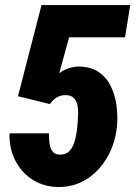

<svg xmlns="http://www.w3.org/2000/svg" viewBox="-20 -731 536 761"><path d="M178.2 -318.4 51.3 -349.6 144.5 -710.9H496.1L475.6 -583H253.9L214.8 -440.9Q231 -453.1 250.5 -459.7Q270 -466.3 289.6 -467.3Q338.4 -467.3 370.1 -446Q401.9 -424.8 418.9 -389.9Q436 -355 441.7 -313.5Q447.3 -272 443.8 -232.4Q439.9 -185.1 421.6 -140.9Q403.3 -96.7 372.3 -62Q341.3 -27.3 299.6 -8.1Q257.8 11.2 207 10.3Q163.1 8.8 127.7 -8.3Q92.3 -25.4 66.9 -55.2Q41.5 -85 28.8 -122.8Q16.1 -160.6 17.6 -202.6H174.3Q173.8 -187.5 175.5 -168Q177.2 -148.4 186 -133.8Q194.8 -119.1 215.8 -118.2Q239.3 -117.2 252.9 -130.4Q266.6 -143.6 273.7 -164.1Q280.8 -184.6 283.7 -206.3Q286.6 -228 287.6 -243.7Q289.1 -258.8 289.8 -277.8Q290.5 -296.9 286.9 -314.2Q283.2 -331.5 272.2 -342.8Q261.2 -354 239.7 -354Q220.2 -354 204.3 -344.5Q188.5 -335 178.2 -318.4Z"/></svg>

Font: Roboto Condensed Black
Style: Italic
Weight: 900
Italic angle: -12°
Designer: Christian Robertson
Foundry: Google
Version: Version 3.008; 2023